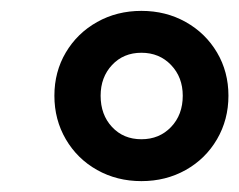

<svg xmlns="http://www.w3.org/2000/svg" viewBox="-20 -730 440 353"><path d="M80 -554Q80 -598 101 -633.5Q122 -669 158.5 -689.5Q195 -710 240 -710Q285 -710 321.5 -689.5Q358 -669 379 -633.5Q400 -598 400 -554Q400 -510 379 -474Q358 -438 321.5 -417.5Q285 -397 240 -397Q195 -397 158.5 -417.5Q122 -438 101 -474Q80 -510 80 -554ZM316 -554Q316 -588 294.5 -610.5Q273 -633 240 -633Q207 -633 186 -610.5Q165 -588 165 -554Q165 -519 186 -496.5Q207 -474 240 -474Q273 -474 294.5 -496.5Q316 -519 316 -554Z"/></svg>

Font: SN Pro Bold
Style: Bold Italic
Weight: 700
Italic angle: -9°
Designer: Tobias Whetton
Foundry: Supernotes
Version: Version 1.003